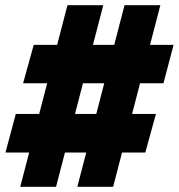

<svg xmlns="http://www.w3.org/2000/svg" viewBox="-20 -720 690 740"><path d="M278 0 460 -700H598L416 0ZM1 -132 41 -281H581L540 -132ZM58 0 240 -700H378L196 0ZM69 -399 110 -547H649L610 -399Z"/></svg>

Font: Azeret Mono Thin ExtraBold
Style: Regular
Weight: 800
Version: Version 1.002